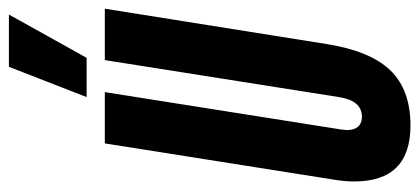

<svg xmlns="http://www.w3.org/2000/svg" viewBox="-284 -680 973 446"><g transform="rotate(-90 203.0 -456.5)"><path d="M135.1 10Q69.9 10 37.5 -22.6Q5 -55.1 5 -120.8Q5 -133.2 6.2 -145.4Q7.4 -157.6 10.5 -176.1L93.4 -700H212.5L125.7 -151Q121.9 -128.3 129.6 -115.6Q137.2 -102.8 155.5 -102.8Q193 -102.8 201.1 -157L286.9 -700H406.3L324 -183.6Q307.8 -82.7 262.7 -36.4Q217.5 10 135.1 10ZM201 -742.3 271.3 -922.8H392.7L292.2 -742.3Z"/></g></svg>

Font: Georama ExtraCondensed Thin
Style: Italic
Weight: 100
Width: 2
Italic angle: -9°
Designer: Jean-Baptiste Levee
Foundry: Production Type
Version: Version 1.001